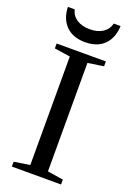

<svg xmlns="http://www.w3.org/2000/svg" viewBox="-160 -903 654 960"><g transform="rotate(20 166.5 -423.0)"><path d="M213.9 -39.1 297.9 -25.9V0H36.1V-25.9L120.1 -39.1V-616.2L36.1 -628.9V-654.8H297.9V-628.9L213.9 -616.2ZM166.5 -709.5Q101.1 -709.5 64.5 -746.8Q27.8 -784.2 26.4 -846.2H62.5Q70.3 -813.5 97.9 -795.9Q125.5 -778.3 166.5 -778.3Q207.5 -778.3 234.9 -795.9Q262.2 -813.5 270.5 -846.2H306.6Q304.2 -782.2 267.6 -745.8Q231 -709.5 166.5 -709.5Z"/></g></svg>

Font: Times New Roman
Style: Regular
Weight: 400
Designer: Steve Matteson
Foundry: Ascender Corporation
Version: Version 2.00.3